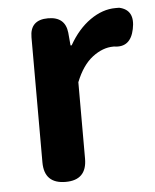

<svg xmlns="http://www.w3.org/2000/svg" viewBox="-46 -614 528 653"><g transform="rotate(-5 218.0 -287.0)"><path d="M79.1 -73.2V-500Q79.1 -559.6 140.6 -559.6Q199.2 -559.6 205.1 -504.9L209 -460.9H212.9Q243.2 -514.6 285.6 -544.4Q328.1 -574.2 372.1 -574.2H384.8Q438.5 -562.5 424.8 -498Q412.1 -435.5 356.4 -444.3H353.5Q317.4 -444.3 282.2 -417.5Q247.1 -390.6 224.6 -334V-73.2Q224.6 0 152.3 0Q79.1 0 79.1 -73.2Z"/></g></svg>

Font: GenSenMaruGothic TW TTF Bold
Style: Regular
Weight: 700
Version: Version 1.301